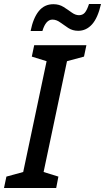

<svg xmlns="http://www.w3.org/2000/svg" viewBox="-52 -940 525 960"><path d="M-32 0 -20 -57 64 -80 181 -634 107 -657 119 -714H380L368 -657L283 -634L166 -80L240 -57L229 0ZM101 -785Q114 -850 142 -884.5Q170 -919 215 -919Q244 -919 266 -905Q288 -891 306.5 -877.5Q325 -864 343 -864Q361 -864 372 -876.5Q383 -889 393 -920H453Q437 -850 408 -818Q379 -786 339 -786Q311 -786 289.5 -800Q268 -814 249 -828Q230 -842 210 -842Q177 -842 160 -785Z"/></svg>

Font: Noto Sans SemiCondensed Medium
Style: Italic
Weight: 500
Width: 4
Italic angle: -12°
Designer: Monotype Design Team
Foundry: Monotype Imaging Inc.
Version: Version 2.013; ttfautohint (v1.8.4.7-5d5b)